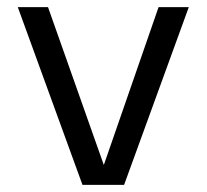

<svg xmlns="http://www.w3.org/2000/svg" viewBox="-20 -520 581 540"><path d="M272 -56 426 -500H511L329 0H212L30 -500H115Z"/></svg>

Font: Fivo Sans
Style: Regular
Weight: 400
Designer: Alexander Slobzheninov
Foundry: Alexander Slobzheninov
Version: 1.0